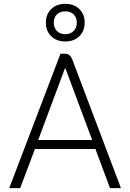

<svg xmlns="http://www.w3.org/2000/svg" viewBox="-20 -980 678 1000"><path d="M477 -204H162L85 0H28L295 -700H321Q345 -700 357 -669L610 0H553ZM179 -251H460L320 -626H319ZM219 -862Q219 -906 247 -933Q275 -960 320 -960Q365 -960 393 -933Q421 -906 421 -862Q421 -818 393 -791Q365 -764 320 -764Q275 -764 247 -791Q219 -818 219 -862ZM380 -862Q380 -889 363.5 -905Q347 -921 320 -921Q293 -921 276.5 -905Q260 -889 260 -862Q260 -835 276.5 -818.5Q293 -802 320 -802Q347 -802 363.5 -818.5Q380 -835 380 -862Z"/></svg>

Font: Bai Jamjuree Light
Style: Regular
Weight: 300
Designer: Katatrad Aksorn Co.,Ltd.
Foundry: Cadson Demak Co.,Ltd.
Version: Version 1.000; ttfautohint (v1.6)